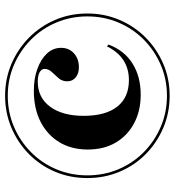

<svg xmlns="http://www.w3.org/2000/svg" viewBox="14 -684 682 749"><g transform="rotate(-90 354.5 -310.0)"><path d="M354.8 11.3Q287.9 11.3 229.4 -13.7Q171 -38.7 127 -82.3Q83.1 -125.8 58.5 -184.3Q33.9 -242.7 33.9 -309.7Q33.9 -377.4 58.5 -435.5Q83.1 -493.5 127 -537.1Q171 -580.6 229.4 -605.6Q287.9 -630.6 354.8 -630.6Q421.8 -630.6 479.8 -605.6Q537.9 -580.6 581.9 -537.1Q625.8 -493.5 650.8 -435.5Q675.8 -377.4 675.8 -309.7Q675.8 -242.7 650.8 -184.3Q625.8 -125.8 581.9 -82.3Q537.9 -38.7 479.8 -13.7Q421.8 11.3 354.8 11.3ZM358.9 -101.6Q296 -101.6 247.6 -127.4Q199.2 -153.2 172.2 -199.2Q145.2 -245.2 145.2 -308.1Q145.2 -372.6 174.2 -419.8Q203.2 -466.9 254.4 -492.7Q305.6 -518.5 374.2 -518.5Q421.8 -518.5 459.7 -504.8Q497.6 -491.1 519.8 -467.3Q541.9 -443.5 541.9 -412.1Q541.9 -381.5 520.6 -362.1Q499.2 -342.7 466.1 -342.7Q441.9 -342.7 426.6 -355.2Q411.3 -367.7 411.3 -387.9Q411.3 -408.1 423.4 -421.8Q435.5 -435.5 447.6 -448.4Q459.7 -461.3 459.7 -476.6Q459.7 -488.7 446.4 -496Q433.1 -503.2 410.5 -503.2Q347.6 -503.2 312.1 -454.8Q276.6 -406.5 276.6 -324.2Q276.6 -238.7 312.5 -193.1Q348.4 -147.6 416.1 -147.6Q459.7 -147.6 492.7 -168.5Q525.8 -189.5 547.6 -233.1L554.8 -227.4Q531.5 -165.3 480.6 -133.5Q429.8 -101.6 358.9 -101.6ZM354.8 0.8Q419.4 0.8 475.4 -23.4Q531.5 -47.6 574.2 -89.9Q616.9 -132.3 640.7 -188.7Q664.5 -245.2 664.5 -309.7Q664.5 -374.2 640.7 -430.6Q616.9 -487.1 574.2 -529.4Q531.5 -571.8 475.4 -596Q419.4 -620.2 354.8 -620.2Q290.3 -620.2 233.9 -596Q177.4 -571.8 134.7 -529.4Q91.9 -487.1 68.1 -430.6Q44.4 -374.2 44.4 -309.7Q44.4 -245.2 68.1 -188.7Q91.9 -132.3 134.7 -89.9Q177.4 -47.6 233.9 -23.4Q290.3 0.8 354.8 0.8Z"/></g></svg>

Font: Playfair 144pt SemiExpanded ExtraBold
Style: Regular
Weight: 800
Width: 6
Designer: Claus Eggers Sørensen
Foundry: Claus Eggers Sørensen
Version: Version 2.203